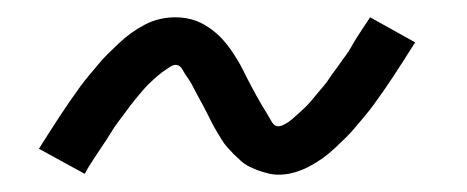

<svg xmlns="http://www.w3.org/2000/svg" viewBox="-20 -403 540 222"><path d="M302 -201Q296 -201 290 -202.5Q284 -204 278.5 -206Q273 -208 268 -210.5Q263 -213 258.5 -217Q254 -221 250.5 -224.5Q247 -228 243 -232.5Q239 -237 236 -242Q233 -247 230 -252Q227 -257 224.5 -262Q222 -267 219.5 -272Q217 -277 214 -282.5Q211 -288 208 -293.5Q205 -299 202.5 -304Q200 -309 197 -313Q194 -317 191 -322.5Q188 -328 183 -328Q180 -328 175.5 -325Q171 -322 167.5 -319.5Q164 -317 158.5 -312Q153 -307 150.5 -304.5Q148 -302 145.5 -299Q143 -296 140.5 -293Q138 -290 135.5 -287Q133 -284 130 -280Q127 -276 124.5 -272.5Q122 -269 118.5 -264.5Q115 -260 112 -255.5Q109 -251 106 -246Q103 -241 99.5 -236Q96 -231 92.5 -225.5Q89 -220 85 -214Q81 -208 78 -202L25 -231Q32 -242 38 -251.5Q44 -261 50 -270Q56 -279 61.5 -287Q67 -295 72.5 -302.5Q78 -310 83.5 -316.5Q89 -323 94 -329Q99 -335 104.5 -340.5Q110 -346 117.5 -353Q125 -360 132 -365Q139 -370 147.5 -374.5Q156 -379 165 -381Q174 -383 183 -383Q189 -383 195 -382Q201 -381 206.5 -379Q212 -377 217 -374Q222 -371 226.5 -367.5Q231 -364 234.5 -360.5Q238 -357 242 -352Q246 -347 249 -342.5Q252 -338 255 -333Q258 -328 260.5 -323Q263 -318 265.5 -313Q268 -308 271 -302.5Q274 -297 277 -291.5Q280 -286 283 -281Q286 -276 288.5 -272Q291 -268 294 -262.5Q297 -257 302 -257Q305 -257 309.5 -259.5Q314 -262 317.5 -265Q321 -268 326.5 -273Q332 -278 334.5 -280.5Q337 -283 339.5 -286Q342 -289 344.5 -292Q347 -295 349.5 -298Q352 -301 355 -304.5Q358 -308 360.5 -312Q363 -316 366.5 -320.5Q370 -325 373 -329.5Q376 -334 379.5 -338.5Q383 -343 386 -348.5Q389 -354 392.5 -359.5Q396 -365 400 -371Q404 -377 408 -383L460 -354Q453 -343 447 -333.5Q441 -324 435 -315Q429 -306 423.5 -298Q418 -290 412.5 -282.5Q407 -275 401.5 -268.5Q396 -262 391 -256Q386 -250 380.5 -244.5Q375 -239 367.5 -232Q360 -225 353 -220Q346 -215 337.5 -210.5Q329 -206 320 -203.5Q311 -201 302 -201Z"/></svg>

Font: Iosevka Curly Slab LtObl
Style: Regular
Weight: 300
Italic angle: -9°
Monospace: yes
Designer: Belleve Invis
Foundry: Belleve Invis
Version: Version 11.0.0; ttfautohint (v1.8.3)